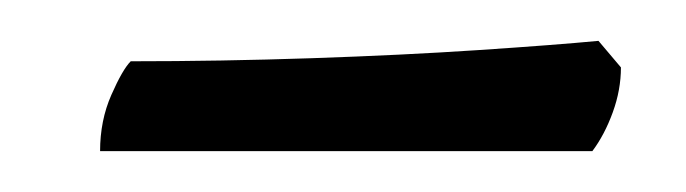

<svg xmlns="http://www.w3.org/2000/svg" viewBox="-20 -344 336 94"><path d="M29 -270Q29 -285 34.5 -297.5Q40 -310 44 -314Q88 -314 132.5 -315.5Q177 -317 214.5 -319.5Q252 -322 273 -324L284 -311Q284 -300 280 -289Q276 -278 270 -270Z"/></svg>

Font: Texturina 72pt 72pt Light
Style: Italic
Weight: 300
Italic angle: -11°
Designer: Guillermo Torres Carreño
Foundry: Omnibus-Type
Version: Version 1.002; ttfautohint (v1.8.3)